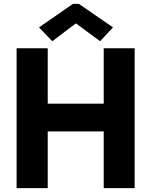

<svg xmlns="http://www.w3.org/2000/svg" viewBox="-20 -968 779 988"><path d="M65.4 -719.7H225.6V-434.6H513.7V-719.7H672.9V0H513.7V-292H225.6V0H65.4ZM180.7 -827.1 355.5 -948.2H385.7L561.5 -827.1L495.1 -755.9L372.1 -846.7H369.1L249 -755.9Z"/></svg>

Font: Reddit Sans Strawberry ExBold
Style: Regular
Weight: 800
Designer: Stephen Hutchings
Foundry: Reddit
Version: Version 1.013